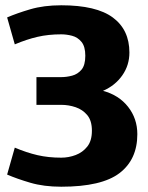

<svg xmlns="http://www.w3.org/2000/svg" viewBox="-20 -630 560 727"><path d="M212 77Q146 77 95 62Q44 47 7 31L36 -71Q81 -52 122 -42.5Q163 -33 212 -33Q240 -33 266.5 -43Q293 -53 310.5 -75Q328 -97 328 -135Q328 -173 310.5 -194Q293 -215 266.5 -224Q240 -233 212 -233H118V-338H212Q232 -338 253 -343.5Q274 -349 288.5 -366Q303 -383 303 -419Q303 -454 288.5 -471.5Q274 -489 253 -494.5Q232 -500 212 -500Q163 -500 122 -490.5Q81 -481 36 -462L7 -564Q44 -580 95 -595Q146 -610 212 -610Q345 -610 407.5 -563.5Q470 -517 470 -431Q470 -383 443 -344.5Q416 -306 370 -286Q430 -270 465 -225.5Q500 -181 500 -122Q500 -26 432.5 25.5Q365 77 212 77Z"/></svg>

Font: Epunda Sans ExtraBold
Style: Regular
Weight: 800
Designer: Simon Atzbach
Foundry: typofactur
Version: Version 2.204; ttfautohint (v1.8.4.7-5d5b)